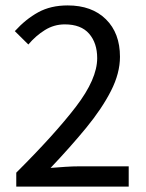

<svg xmlns="http://www.w3.org/2000/svg" viewBox="-20 -688 540 708"><path d="M40 0V-51.3Q182.1 -192.9 260.3 -294.9Q338.4 -397 338.4 -473.6Q338.4 -529.3 308.6 -563.7Q278.8 -598.1 218.8 -598.1Q179.2 -598.1 145.5 -577.1Q111.8 -556.2 84.5 -523.9L34.7 -573.2Q75.2 -617.7 121.1 -642.8Q167 -668 229.5 -668Q318.8 -668 370.6 -616.9Q422.4 -565.9 422.4 -478.5Q422.4 -418 389.2 -352.8Q356 -287.6 298.1 -217Q240.2 -146.5 166.5 -68.8Q192.4 -70.8 220.5 -72.8Q248.5 -74.7 273.4 -74.7H454.6V0Z"/></svg>

Font: Varta Medium
Style: Regular
Weight: 500
Designer: Joana Correia, Viktoriya Grabowska, Eben Sorkin
Foundry: Sorkin Type Co.
Version: Version 1.004